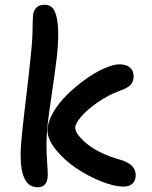

<svg xmlns="http://www.w3.org/2000/svg" viewBox="-20 -791 640 809"><path d="M138.2 -2Q66.9 -2 66.9 -137.2Q66.9 -171.9 73.5 -235.4Q80.1 -298.8 91.6 -393.3Q103 -487.8 108.9 -549.8Q116.7 -618.7 117.2 -665.3Q117.7 -711.9 119.1 -723.1Q120.1 -745.6 132.8 -758.3Q145.5 -771 168 -771Q192.4 -771 205.6 -752.2Q218.8 -733.4 223.6 -685.8Q228.5 -638.2 220.2 -557.1Q211.4 -482.4 199.2 -401.6Q187 -320.8 181.4 -272.5Q175.8 -224.1 175.8 -172.9Q175.8 -147 178.5 -109.1Q181.2 -71.3 181.2 -54.2Q181.2 -2 138.2 -2ZM501 -4.9Q460 -4.9 404.1 -27.6Q348.1 -50.3 298.8 -84Q249.5 -117.7 214.8 -160.9Q180.2 -204.1 180.2 -241.2Q180.2 -275.4 203.1 -315.7Q226.1 -356 262 -391.1Q297.9 -426.3 338.6 -455.8Q379.4 -485.4 418.7 -502.7Q458 -520 483.9 -520Q511.2 -520 527.1 -506.8Q543 -493.7 543 -469.2Q543 -447.3 529.8 -433.3Q516.6 -419.4 483.9 -408.2Q437 -391.1 392.6 -360.4Q348.1 -329.6 322.5 -300Q296.9 -270.5 296.9 -252.9Q296.9 -226.1 346.4 -185.1Q396 -144 485.8 -118.2Q551.8 -99.6 551.8 -53.2Q551.8 -30.8 538.8 -17.8Q525.9 -4.9 501 -4.9Z"/></svg>

Font: Shantell Sans Bouncy
Style: Regular
Weight: 500
Designer: Stephen Nixon, Anya Danilova, Shantell Martin
Foundry: Arrow Type
Version: Version 1.006;[9816181b4]